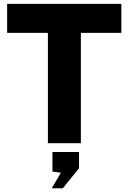

<svg xmlns="http://www.w3.org/2000/svg" viewBox="-20 -743 666 996"><path d="M17 -572.5V-723H609.5V-572.5H399.5V0H228.5V-572.5ZM248.5 233.5 296 153 252 147V45.5H390V129.5L306 233.5Z"/></svg>

Font: Public Sans Thin ExtraBold
Style: Regular
Weight: 800
Version: Version 1.007